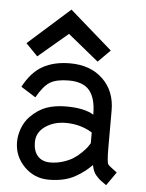

<svg xmlns="http://www.w3.org/2000/svg" viewBox="-53 -775 624 823"><g transform="rotate(5 259.0 -363.5)"><path d="M221.2 -731.9 404.3 -571.8 352.1 -519.5 219.7 -627.4 92.3 -519.5 41.5 -571.8ZM114.3 -151.9Q114.3 -113.8 133.5 -92.5Q152.8 -71.3 187 -71.3Q215.8 -71.3 242.4 -79.8Q269 -88.4 286.1 -99.4Q303.2 -110.4 319.1 -126Q335 -141.6 341.3 -150.1Q347.7 -158.7 353.5 -168.5V-214.8Q302.7 -246.1 238.8 -246.1Q187 -245.6 150.6 -219.7Q114.3 -193.8 114.3 -151.9ZM430.2 -155.3Q430.2 -92.8 436.5 -84.5Q439.5 -80.6 445.6 -75.7Q451.7 -70.8 461.2 -63.7Q470.7 -56.6 475.1 -53.2L434.6 4.9Q431.2 2 419.7 -5.9Q408.2 -13.7 403.3 -18.3Q398.4 -22.9 390.6 -31.5Q382.8 -40 378.2 -51Q373.5 -62 371.1 -76.2Q353.5 -59.1 339.1 -47.9Q324.7 -36.6 301.8 -23.4Q278.8 -10.3 250 -3.7Q221.2 2.9 187 2.9Q125 2.9 81.5 -41.3Q38.1 -85.4 38.1 -147Q38.1 -175.8 49.3 -205.8Q60.5 -235.8 81.5 -257.3Q114.3 -290.5 150.9 -303.5Q187.5 -316.4 234.9 -316.4Q313 -316.4 353.5 -291.5Q353.5 -361.8 325.9 -395Q298.3 -428.2 236.8 -428.2Q184.6 -428.2 156.5 -411.6Q128.4 -395 99.6 -343.8L36.1 -383.8Q69.8 -447.8 118.4 -474.9Q167 -502 235.8 -502Q323.7 -502 377 -450.7Q430.2 -399.4 430.2 -316.4Z"/></g></svg>

Font: FantasqueSansM Nerd Font
Style: Regular
Weight: 400
Monospace: yes
Designer: Jany Belluz
Version: Version 1.8.0 ; ttfautohint (v1.8.2);Nerd Fonts 3.4.0